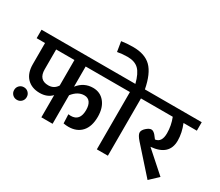

<svg xmlns="http://www.w3.org/2000/svg" viewBox="-180 -1354 2004 1747"><g transform="rotate(30 821.5 -480.5)"><path d="M893 -602H495V-390Q557 -468 652 -468Q728 -468 774 -411.5Q820 -355 820 -261Q820 -158 770 -103Q720 -48 632 -48Q608 -48 580 -53L576 -147Q594 -145 601 -145Q697 -145 697 -261Q697 -312 676.5 -340.5Q656 -369 617 -369Q549 -369 495 -300V0H377V-233Q330 -184 252 -184Q167 -184 117.5 -235Q68 -286 68 -380V-602H-20V-691H893ZM285 -283Q345 -283 377 -334V-602H185V-393Q185 -283 285 -283Z M151 -45Q132 -26 104 -26Q76 -26 57 -45Q38 -64 38 -92Q38 -120 57 -139Q76 -158 104 -158Q132 -158 151 -139Q170 -120 170 -92Q170 -64 151 -45Z M1186 -691V-602H1076V0H960V-602H853V-691H966Q941 -789 899.5 -829Q858 -869 782 -869Q730 -869 676 -859L659 -963Q713 -972 782 -972Q906 -972 971.5 -907Q1037 -842 1066 -691Z M1663 -691V-602H1523Q1558 -517 1558 -436Q1558 -280 1371 -264L1587 -72L1499 11L1260 -257Q1220 -302 1220 -328Q1220 -353 1249 -379Q1278 -405 1301 -405Q1313 -405 1325 -396.5Q1337 -388 1345.5 -377.5Q1354 -367 1373 -342Q1440 -350 1440 -446Q1440 -526 1410 -602H1146V-691Z"/></g></svg>

Font: FiraGO Medium
Style: Regular
Weight: 500
Designer: bBox Type
Foundry: bBox Type GmbH
Version: Version 1.001;PS 001.001;hotconv 1.0.88;makeotf.lib2.5.64775